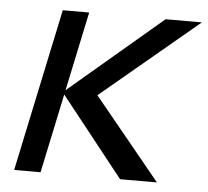

<svg xmlns="http://www.w3.org/2000/svg" viewBox="-44 -576 676 623"><g transform="rotate(5 294.5 -265.0)"><path d="M369 0 159 -265H272L489 0ZM24 0 136 -530H222L110 0ZM159 -265 471 -530H589L272 -265Z"/></g></svg>

Font: Geist
Style: Italic
Weight: 400
Italic angle: -12°
Designer: Basement.studio, Andrés Briganti, Mateo Zaragoza
Foundry: Basement.studio, Vercel, Andrés Briganti, Guido Ferreyra, Mateo Zaragoza
Version: Version 1.500